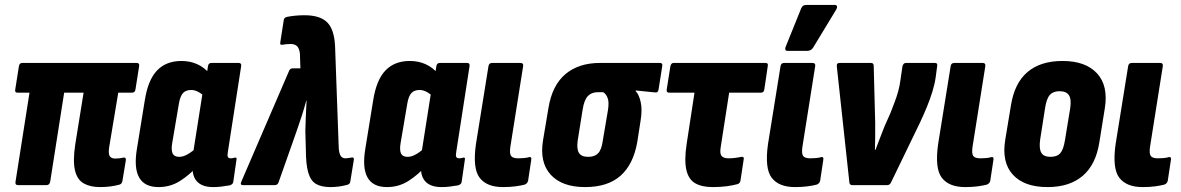

<svg xmlns="http://www.w3.org/2000/svg" viewBox="-20 -753 4805 781"><path d="M387 8Q347 8 320.5 -7Q294 -22 285 -60Q276 -98 286 -165L320 -376H241L184 -13Q181 0 169 0H53Q41 0 43 -13L100 -376H52Q39 -376 42 -389L57 -484Q59 -497 71 -497H536Q548 -497 546 -484L531 -389Q529 -376 517 -376H461L424 -154Q420 -127 426.5 -117.5Q433 -108 449 -108Q457 -108 465.5 -109Q474 -110 483 -112Q493 -113 492 -102L478 -17Q476 -5 466 -2Q448 3 428 5.5Q408 8 387 8Z M625 8Q568 8 546 -31Q524 -70 537 -148L569 -345Q582 -428 619 -466.5Q656 -505 718 -505Q753 -505 782 -492Q811 -479 833 -453L816 -356Q802 -371 787 -379Q772 -387 758 -387Q736 -387 724.5 -374.5Q713 -362 708 -333L680 -168Q676 -141 682.5 -128Q689 -115 709 -115Q725 -115 743.5 -125.5Q762 -136 783 -156L789 -83Q752 -42 712.5 -17Q673 8 625 8ZM847 8Q800 8 779 -17.5Q758 -43 765 -93L768 -110L765 -127L810 -413L820 -444L826 -484Q828 -497 840 -497H951Q963 -497 961 -484L907 -136Q904 -120 907 -114.5Q910 -109 919 -109Q924 -109 928 -110Q932 -111 936 -112Q944 -113 942 -104L929 -14Q928 -3 914 1Q897 4 880.5 6Q864 8 847 8Z M1324 8Q1288 8 1266 -4.5Q1244 -17 1234 -50.5Q1224 -84 1224 -148L1222 -220Q1223 -248 1224 -279.5Q1225 -311 1227 -344H1226Q1217 -311 1207 -280Q1197 -249 1186 -218L1113 -11Q1109 0 1098 0H968Q955 0 962 -15L1156 -465Q1160 -475 1171 -475H1202L1200 -534Q1198 -555 1189 -564.5Q1180 -574 1162 -574Q1145 -574 1129 -571Q1124 -570 1121.5 -572Q1119 -574 1120 -580L1134 -670Q1135 -681 1146 -684Q1180 -691 1219 -691Q1282 -691 1311 -662Q1340 -633 1343 -564L1358 -149Q1360 -127 1366.5 -118Q1373 -109 1385 -109Q1391 -109 1396.5 -110Q1402 -111 1409 -112Q1422 -115 1419 -101L1405 -15Q1404 -4 1392 -1Q1373 4 1356.5 6Q1340 8 1324 8Z M1554 8Q1497 8 1475 -31Q1453 -70 1466 -148L1498 -345Q1511 -428 1548 -466.5Q1585 -505 1647 -505Q1682 -505 1711 -492Q1740 -479 1762 -453L1745 -356Q1731 -371 1716 -379Q1701 -387 1687 -387Q1665 -387 1653.5 -374.5Q1642 -362 1637 -333L1609 -168Q1605 -141 1611.5 -128Q1618 -115 1638 -115Q1654 -115 1672.5 -125.5Q1691 -136 1712 -156L1718 -83Q1681 -42 1641.5 -17Q1602 8 1554 8ZM1776 8Q1729 8 1708 -17.5Q1687 -43 1694 -93L1697 -110L1694 -127L1739 -413L1749 -444L1755 -484Q1757 -497 1769 -497H1880Q1892 -497 1890 -484L1836 -136Q1833 -120 1836 -114.5Q1839 -109 1848 -109Q1853 -109 1857 -110Q1861 -111 1865 -112Q1873 -113 1871 -104L1858 -14Q1857 -3 1843 1Q1826 4 1809.5 6Q1793 8 1776 8Z M2026 8Q1960 8 1931 -30Q1902 -68 1916 -167L1967 -484Q1969 -497 1982 -497H2097Q2110 -497 2108 -484L2056 -156Q2052 -128 2059 -118.5Q2066 -109 2088 -109Q2099 -109 2111 -110Q2123 -111 2133 -114Q2143 -116 2141 -103L2128 -17Q2125 -6 2114 -2Q2099 2 2076.5 5Q2054 8 2026 8Z M2360 8Q2266 8 2220 -42.5Q2174 -93 2189 -183L2211 -314Q2226 -406 2280 -451.5Q2334 -497 2421 -497H2664Q2676 -497 2674 -485L2659 -390Q2657 -375 2645 -377L2566 -385V-382Q2579 -369 2586 -338.5Q2593 -308 2586 -264L2572 -174Q2556 -84 2504 -38Q2452 8 2360 8ZM2373 -115Q2399 -115 2413 -129.5Q2427 -144 2432 -181L2453 -305Q2458 -337 2452 -353.5Q2446 -370 2434 -378H2412Q2386 -378 2371 -362Q2356 -346 2350 -307L2330 -182Q2325 -147 2335 -131Q2345 -115 2373 -115Z M2879 8Q2835 8 2808 -7.5Q2781 -23 2772 -61.5Q2763 -100 2773 -167L2805 -376H2702Q2690 -376 2692 -389L2707 -484Q2710 -497 2720 -497H3094Q3106 -497 3103 -484L3089 -389Q3087 -376 3075 -376H2946L2912 -157Q2907 -130 2914.5 -119.5Q2922 -109 2944 -109Q2958 -109 2972.5 -111Q2987 -113 2997 -115Q3008 -116 3005 -104L2992 -18Q2990 -7 2980 -4Q2962 1 2936.5 4.5Q2911 8 2879 8Z M3214 8Q3148 8 3119 -30Q3090 -68 3104 -167L3155 -484Q3157 -497 3170 -497H3285Q3298 -497 3296 -484L3244 -156Q3240 -128 3247 -118.5Q3254 -109 3276 -109Q3287 -109 3299 -110Q3311 -111 3321 -114Q3331 -116 3329 -103L3316 -17Q3313 -6 3302 -2Q3287 2 3264.5 5Q3242 8 3214 8ZM3183 -546Q3176 -546 3174.5 -551.5Q3173 -557 3176 -563L3239 -719Q3243 -728 3248.5 -730.5Q3254 -733 3261 -733H3375Q3383 -733 3384.5 -727.5Q3386 -722 3382 -715L3288 -560Q3280 -546 3263 -546Z M3447 0Q3436 0 3435 -11L3384 -482Q3382 -497 3395 -497H3522Q3534 -497 3534 -486L3540 -255Q3540 -226 3540 -198.5Q3540 -171 3539 -143H3541Q3550 -167 3559.5 -191.5Q3569 -216 3578 -239L3602 -293Q3611 -316 3619.5 -338.5Q3628 -361 3634 -383Q3640 -405 3643 -429L3651 -484Q3655 -497 3665 -497H3783Q3795 -497 3792 -483L3786 -438Q3782 -410 3772.5 -379.5Q3763 -349 3750.5 -318.5Q3738 -288 3723 -256L3604 -10Q3599 0 3589 0Z M3906 8Q3840 8 3811 -30Q3782 -68 3796 -167L3847 -484Q3849 -497 3862 -497H3977Q3990 -497 3988 -484L3936 -156Q3932 -128 3939 -118.5Q3946 -109 3968 -109Q3979 -109 3991 -110Q4003 -111 4013 -114Q4023 -116 4021 -103L4008 -17Q4005 -6 3994 -2Q3979 2 3956.5 5Q3934 8 3906 8Z M4241 8Q4146 8 4100 -42.5Q4054 -93 4069 -184L4092 -323Q4106 -414 4159 -459.5Q4212 -505 4302 -505Q4396 -505 4442.5 -454.5Q4489 -404 4474 -312L4452 -175Q4438 -84 4384.5 -38Q4331 8 4241 8ZM4253 -115Q4280 -115 4293 -130Q4306 -145 4312 -183L4333 -311Q4339 -348 4328.5 -365Q4318 -382 4290 -382Q4264 -382 4250.5 -367Q4237 -352 4231 -313L4211 -185Q4206 -149 4215.5 -132Q4225 -115 4253 -115Z M4628 8Q4562 8 4533 -30Q4504 -68 4518 -167L4569 -484Q4571 -497 4584 -497H4699Q4712 -497 4710 -484L4658 -156Q4654 -128 4661 -118.5Q4668 -109 4690 -109Q4701 -109 4713 -110Q4725 -111 4735 -114Q4745 -116 4743 -103L4730 -17Q4727 -6 4716 -2Q4701 2 4678.5 5Q4656 8 4628 8Z"/></svg>

Font: Sofia Sans Condensed Black
Style: Italic
Weight: 900
Italic angle: -9°
Version: Version 4.100